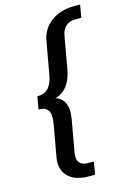

<svg xmlns="http://www.w3.org/2000/svg" viewBox="-134 -793 686 1027"><g transform="rotate(-15 209.0 -280.0)"><path d="M58 -245C108 -245 128 -220 116 -150L84 30C70 110 120 170 225 170H260L272 100H237C197 100 176 75 184 30L216 -150C237 -270 159 -280 159 -280C159 -280 241 -290 262 -410L294 -590C301 -635 331 -660 371 -660H406L418 -730H383C278 -730 208 -670 194 -590L162 -410C149 -340 120 -315 70 -315Z"/></g></svg>

Font: Scada
Style: Italic
Weight: 400
Designer: Jovanny Lemonad
Foundry: Jovanny Lemonad
Version: Version 3.005